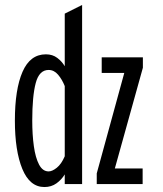

<svg xmlns="http://www.w3.org/2000/svg" viewBox="-20 -742 656 774"><path d="M370 0V-43L481 -448H390V-511H556V-469L443 -63H555V0ZM159 12Q100 12 70 -61Q40 -134 40 -256Q40 -382 70.8 -452.5Q101.5 -523 165 -523Q192 -523 211 -508.5Q230 -494 241 -475V-687L311 -722V0H241V-39Q228.5 -18 207.8 -3Q187 12 159 12ZM176 -51Q190.5 -51 209 -65.8Q227.5 -80.5 241 -112V-395Q230.5 -421.5 214.2 -440.8Q198 -460 176 -460Q138 -460 124 -407.2Q110 -354.5 110 -256Q110 -199 116.5 -152.5Q123 -106 137.5 -78.5Q152 -51 176 -51Z"/></svg>

Font: Overpass Mono Light
Style: Regular
Weight: 300
Monospace: yes
Designer: Delve Withrington, Dave Bailey
Foundry: Delve Fonts LLC
Version: Version 4.000